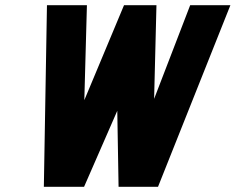

<svg xmlns="http://www.w3.org/2000/svg" viewBox="-20 -720 908 740"><path d="M583 -700H458L305 -334L315 -700H161L149 0H304L432 -293L437 0H589L868 -700H713L574 -339Z"/></svg>

Font: Advent Pro ExtraBold
Style: Italic
Weight: 800
Italic angle: -12°
Version: Version 3.000